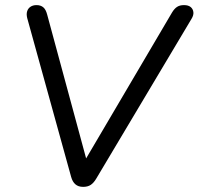

<svg xmlns="http://www.w3.org/2000/svg" viewBox="-20 -725 778 752"><path d="M305.7 6.9Q286.7 6.9 275.3 -3.1Q263.8 -13 258.5 -32.6L86.6 -654.1Q82.7 -669.6 86.4 -681Q90 -692.4 99.7 -698.7Q109.4 -705 123 -705Q139 -705 149.2 -696.7Q159.4 -688.4 164.7 -668.1L327.7 -66.3H294.8L653.4 -675.4Q662.6 -690.9 673.3 -697.9Q684 -705 700.5 -705Q717.5 -705 726.7 -697.5Q735.9 -690 737.4 -677.6Q738.9 -665.3 730.1 -651.2L356.9 -25.3Q347.1 -8.7 335.4 -0.9Q323.7 6.9 305.7 6.9Z"/></svg>

Font: Nunito ExtraLight
Style: Italic
Weight: 200
Italic angle: -9°
Designer: Vernon Adams
Foundry: Vernon Adams
Version: Version 3.602